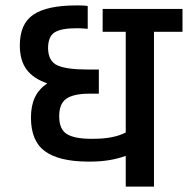

<svg xmlns="http://www.w3.org/2000/svg" viewBox="-20 -687 692 707"><path d="M652 -654V-570H547V0H443V-113Q385 -92 314 -92H300Q196 -93 145 -130.5Q94 -168 94 -254Q94 -298 108.5 -328.5Q123 -359 154 -380Q102 -398 77.5 -431.5Q53 -465 53 -520Q53 -600 103.5 -633.5Q154 -667 260 -667H272Q289 -667 303 -665V-581L272 -583H260Q206 -583 181.5 -568Q157 -553 157 -509Q158 -461 192 -446Q226 -431 303 -431H344V-342H308Q252 -342 225 -324Q198 -306 198 -259Q198 -212 224.5 -194.5Q251 -177 308 -176H326Q398 -176 443 -199V-570H358V-654Z"/></svg>

Font: Biryani SemiBold
Style: Regular
Weight: 600
Designer: Dan Reynolds and Mathieu Réguer
Foundry: Dan Reynolds and Mathieu Réguer
Version: Version 1.004; ttfautohint (v1.1) -l 5 -r 5 -G 72 -x 0 -D la